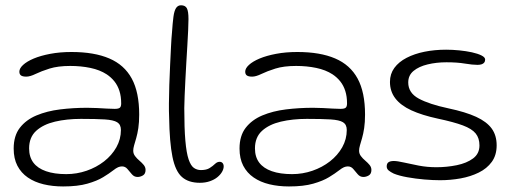

<svg xmlns="http://www.w3.org/2000/svg" viewBox="-20 -650 1876 709"><path d="M213 38.5Q174 38.5 140.8 30.5Q107.5 22.5 82.8 5.5Q58 -11.5 44.2 -38Q30.5 -64.5 30.5 -101.5Q30.5 -148.5 53.2 -178Q76 -207.5 114.8 -223.8Q153.5 -240 202 -246Q250.5 -252 302 -252Q320 -252 339 -251Q358 -250 375 -249Q392 -248 403.5 -248Q417.5 -248 422.5 -252.2Q427.5 -256.5 427.5 -268Q427.5 -294 421 -314.2Q414.5 -334.5 402.5 -349.5Q390.5 -364.5 374 -375.5Q348.5 -392 313.8 -399.2Q279 -406.5 239.5 -406.5Q194 -406.5 163 -396.8Q132 -387 111.5 -377Q91 -367 77 -367Q64 -367 57.8 -371.2Q51.5 -375.5 51.5 -385.5Q51.5 -397.5 65.2 -410.2Q79 -423 104.5 -433.8Q130 -444.5 165.5 -451.2Q201 -458 244 -458Q328 -458 383.5 -434.2Q439 -410.5 466.5 -360Q494 -309.5 494 -227Q494 -198.5 490.8 -177Q487.5 -155.5 483 -140Q478.5 -124.5 475.2 -113.2Q472 -102 472 -93.5Q472 -82.5 478.8 -73.5Q485.5 -64.5 494.8 -56.8Q504 -49 510.8 -40.8Q517.5 -32.5 517.5 -22.5Q517.5 -8 507.8 -2.2Q498 3.5 488 3.5Q475.5 3.5 467 -6.5Q458.5 -16.5 450.5 -26Q442.5 -35.5 430.5 -35.5Q423.5 -35.5 416.2 -32.5Q409 -29.5 397.5 -20.5Q383.5 -9.5 361 4.2Q338.5 18 302.8 28.2Q267 38.5 213 38.5ZM224.5 -7Q263.5 -7 299.8 -19.5Q336 -32 364.5 -54.2Q393 -76.5 409.8 -106.2Q426.5 -136 426.5 -170Q426.5 -190 412.8 -198.5Q399 -207 366.8 -209Q334.5 -211 279 -211Q226.5 -211 183 -200.8Q139.5 -190.5 113.5 -166.8Q87.5 -143 87.5 -102Q87.5 -70.5 103.2 -49.5Q119 -28.5 149.8 -17.8Q180.5 -7 224.5 -7Z M718 25Q676 25 651.8 3.5Q627.5 -18 616.8 -71Q606 -124 604.5 -218Q603.5 -237.5 603.8 -268.5Q604 -299.5 605.2 -336.5Q606.5 -373.5 608.2 -410Q610 -446.5 611.5 -478Q613 -509.5 615 -529Q617.5 -566 620.5 -588.2Q623.5 -610.5 630.2 -620.5Q637 -630.5 648.5 -630.5Q664 -630.5 670 -619.5Q676 -608.5 676 -579.5Q676 -563.5 674.8 -538Q673.5 -512.5 671.8 -481.8Q670 -451 668 -418.2Q666 -385.5 664.5 -354Q663 -322.5 661.8 -296Q660.5 -269.5 660.5 -251Q660.5 -176 664.5 -130.5Q668.5 -85 676.5 -61.5Q684.5 -38 696 -30Q707.5 -22 722 -22Q742.5 -22 754.2 -29.5Q766 -37 774 -44.8Q782 -52.5 791 -52.5Q798 -52.5 802 -47.8Q806 -43 806 -35.5Q806 -26 800 -15.5Q794 -5 782.8 4.2Q771.5 13.5 755 19.2Q738.5 25 718 25Z M1047 38.5Q1008 38.5 974.8 30.5Q941.5 22.5 916.8 5.5Q892 -11.5 878.2 -38Q864.5 -64.5 864.5 -101.5Q864.5 -148.5 887.2 -178Q910 -207.5 948.8 -223.8Q987.5 -240 1036 -246Q1084.5 -252 1136 -252Q1154 -252 1173 -251Q1192 -250 1209 -249Q1226 -248 1237.5 -248Q1251.5 -248 1256.5 -252.2Q1261.5 -256.5 1261.5 -268Q1261.5 -294 1255 -314.2Q1248.5 -334.5 1236.5 -349.5Q1224.5 -364.5 1208 -375.5Q1182.5 -392 1147.8 -399.2Q1113 -406.5 1073.5 -406.5Q1028 -406.5 997 -396.8Q966 -387 945.5 -377Q925 -367 911 -367Q898 -367 891.8 -371.2Q885.5 -375.5 885.5 -385.5Q885.5 -397.5 899.2 -410.2Q913 -423 938.5 -433.8Q964 -444.5 999.5 -451.2Q1035 -458 1078 -458Q1162 -458 1217.5 -434.2Q1273 -410.5 1300.5 -360Q1328 -309.5 1328 -227Q1328 -198.5 1324.8 -177Q1321.5 -155.5 1317 -140Q1312.5 -124.5 1309.2 -113.2Q1306 -102 1306 -93.5Q1306 -82.5 1312.8 -73.5Q1319.5 -64.5 1328.8 -56.8Q1338 -49 1344.8 -40.8Q1351.5 -32.5 1351.5 -22.5Q1351.5 -8 1341.8 -2.2Q1332 3.5 1322 3.5Q1309.5 3.5 1301 -6.5Q1292.5 -16.5 1284.5 -26Q1276.5 -35.5 1264.5 -35.5Q1257.5 -35.5 1250.2 -32.5Q1243 -29.5 1231.5 -20.5Q1217.5 -9.5 1195 4.2Q1172.5 18 1136.8 28.2Q1101 38.5 1047 38.5ZM1058.5 -7Q1097.5 -7 1133.8 -19.5Q1170 -32 1198.5 -54.2Q1227 -76.5 1243.8 -106.2Q1260.5 -136 1260.5 -170Q1260.5 -190 1246.8 -198.5Q1233 -207 1200.8 -209Q1168.5 -211 1113 -211Q1060.5 -211 1017 -200.8Q973.5 -190.5 947.5 -166.8Q921.5 -143 921.5 -102Q921.5 -70.5 937.2 -49.5Q953 -28.5 983.8 -17.8Q1014.5 -7 1058.5 -7Z M1605 15.5Q1579.5 15.5 1547 12.8Q1514.5 10 1484 4.5Q1453.5 -1 1434 -9Q1422.5 -14.5 1415.2 -20.5Q1408 -26.5 1408 -35.5Q1408 -46.5 1414.8 -51Q1421.5 -55.5 1434 -55.5Q1447 -55.5 1471 -50Q1495 -44.5 1526.2 -38.5Q1557.5 -32.5 1591.5 -32.5Q1630 -32.5 1666.8 -40Q1703.5 -47.5 1727 -65Q1750.5 -82.5 1750.5 -113Q1750.5 -140 1736.5 -157.2Q1722.5 -174.5 1689 -187Q1655.5 -199.5 1596.5 -212Q1538.5 -224.5 1499.2 -242.5Q1460 -260.5 1440 -286.5Q1420 -312.5 1420 -347.5Q1420 -377 1436.2 -399.2Q1452.5 -421.5 1481.5 -436.5Q1510.5 -451.5 1547.8 -459Q1585 -466.5 1627.5 -466.5Q1651 -466.5 1676 -464Q1701 -461.5 1722.8 -456.8Q1744.5 -452 1758 -445.2Q1771.5 -438.5 1771.5 -430Q1771.5 -423 1768 -418.8Q1764.5 -414.5 1758.2 -412.5Q1752 -410.5 1743 -410.5Q1725 -410.5 1696.8 -415.2Q1668.5 -420 1628.5 -420Q1591.5 -420 1559.2 -412.2Q1527 -404.5 1507.2 -388.2Q1487.5 -372 1487.5 -345.5Q1487.5 -307 1526.2 -286Q1565 -265 1635.5 -250Q1699.5 -236.5 1738.5 -218.5Q1777.5 -200.5 1795.8 -175.2Q1814 -150 1814 -113.5Q1814 -77 1796 -52.2Q1778 -27.5 1748 -12.8Q1718 2 1680.8 8.8Q1643.5 15.5 1605 15.5Z"/></svg>

Font: Gluten ExtraLight
Style: Regular
Weight: 250
Designer: Tyler Finck
Foundry: Etcetera Type Company
Version: Version 1.300